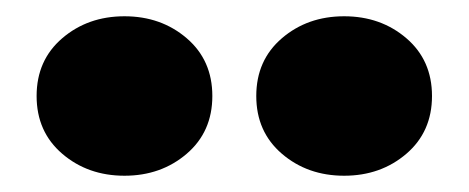

<svg xmlns="http://www.w3.org/2000/svg" viewBox="-20 -733 576 236"><path d="M295 -615Q295 -659 326.5 -686Q358 -713 403 -713Q448 -713 479.5 -686Q511 -659 511 -615Q511 -571 479.5 -544Q448 -517 403 -517Q358 -517 326.5 -544Q295 -571 295 -615ZM25 -615Q25 -659 56.5 -686Q88 -713 133 -713Q178 -713 209.5 -686Q241 -659 241 -615Q241 -571 209.5 -544Q178 -517 133 -517Q88 -517 56.5 -544Q25 -571 25 -615Z"/></svg>

Font: Jost* Black
Style: Regular
Weight: 900
Version: Version 3.7